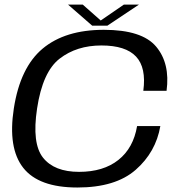

<svg xmlns="http://www.w3.org/2000/svg" viewBox="-20 -810 796 834"><path d="M316 4.5Q148 4.5 80.8 -81.2Q13.5 -167 40 -338.5Q67.5 -517 165.2 -598.8Q263 -680.5 431 -680.5Q597 -680.5 658.2 -607.5Q719.5 -534.5 703.5 -415.5H602.5Q616 -516 571 -564.2Q526 -612.5 420.5 -612.5Q313 -612.5 239 -555.2Q165 -498 141 -338.5Q118 -186.5 167 -125Q216 -63.5 323.5 -63.5Q429 -63.5 494.2 -115.2Q559.5 -167 575.5 -262.5H676.5Q657 -149 569.2 -72.2Q481.5 4.5 316 4.5ZM380.5 -698.5 275.5 -790H339.5L417.5 -721L518 -790H583.5L446.5 -698.5Z"/></svg>

Font: Anybody ExtraExpanded Regular
Style: Italic
Weight: 400
Width: 8
Italic angle: -10°
Designer: Tyler Finck
Foundry: Etcetera Type Company
Version: Version 1.010; ttfautohint (v1.8.3) -l 8 -r 50 -G 200 -x 14 